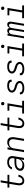

<svg xmlns="http://www.w3.org/2000/svg" viewBox="2608 -3384 783 6040"><g transform="rotate(-90 3000.0 -363.5)"><path d="M333 8Q307 8 282.5 1Q258 -6 239.5 -21.5Q221 -37 209.5 -59Q198 -81 193.5 -106Q189 -131 190.5 -157Q192 -183 196 -210L238 -462H118V-520H248L283 -735H348L313 -520H521V-462H303L260 -200Q257 -183 255.5 -166Q254 -149 256.5 -132.5Q259 -116 264.5 -100.5Q270 -85 280 -73Q290 -61 305.5 -55.5Q321 -50 339 -50Q353 -50 368.5 -54Q384 -58 397 -67Q410 -76 421 -89Q432 -102 438.5 -116Q445 -130 450 -144.5Q455 -159 458 -174V-176H523V-174Q519 -151 511 -128.5Q503 -106 490.5 -85Q478 -64 461.5 -46Q445 -28 424 -15.5Q403 -3 379.5 2.5Q356 8 333 8Z M822 8Q799 8 776.5 5.5Q754 3 733.5 -4Q713 -11 694.5 -23Q676 -35 664 -53Q652 -71 649 -93.5Q646 -116 650 -140Q654 -167 668 -192.5Q682 -218 703.5 -237.5Q725 -257 751.5 -269Q778 -281 805.5 -288Q833 -295 860 -297.5Q887 -300 914 -300H1037L1043 -335Q1046 -354 1045.5 -373Q1045 -392 1038 -408.5Q1031 -425 1018 -437.5Q1005 -450 989 -457.5Q973 -465 955 -467.5Q937 -470 918 -470Q902 -470 886 -468.5Q870 -467 854 -463.5Q838 -460 823 -453Q808 -446 794.5 -435Q781 -424 772 -409.5Q763 -395 759 -379H695Q699 -403 711.5 -425.5Q724 -448 742 -465.5Q760 -483 782 -495.5Q804 -508 827.5 -515.5Q851 -523 874.5 -525.5Q898 -528 922 -528Q950 -528 977.5 -523.5Q1005 -519 1029 -508Q1053 -497 1071.5 -478Q1090 -459 1100 -434.5Q1110 -410 1110.5 -382Q1111 -354 1107 -326L1053 0H988L1004 -99Q990 -75 970.5 -53.5Q951 -32 926.5 -18Q902 -4 875.5 2Q849 8 822 8ZM847 -50Q867 -50 888 -54Q909 -58 929 -68Q949 -78 965.5 -93.5Q982 -109 993.5 -127.5Q1005 -146 1012 -166.5Q1019 -187 1022 -208L1028 -243H914Q895 -243 875 -241.5Q855 -240 835.5 -236Q816 -232 796.5 -224.5Q777 -217 759.5 -205.5Q742 -194 730 -176Q718 -158 715 -138Q712 -122 716 -107Q720 -92 731 -82Q742 -72 755.5 -65.5Q769 -59 784 -55.5Q799 -52 815 -51Q831 -50 847 -50Z M1235 0 1321 -520H1386L1371 -429Q1385 -452 1404 -471.5Q1423 -491 1446 -504Q1469 -517 1494.5 -522.5Q1520 -528 1545 -528Q1574 -528 1601.5 -521Q1629 -514 1650 -497.5Q1671 -481 1684 -457Q1697 -433 1702.5 -406Q1708 -379 1707 -350Q1706 -321 1701 -292L1653 0H1588L1638 -302Q1641 -323 1641.5 -343.5Q1642 -364 1637.5 -383.5Q1633 -403 1623 -420Q1613 -437 1597.5 -448.5Q1582 -460 1562.5 -465Q1543 -470 1522 -470Q1502 -470 1482 -466.5Q1462 -463 1443.5 -454.5Q1425 -446 1409 -432Q1393 -418 1381.5 -400.5Q1370 -383 1363.5 -364Q1357 -345 1354 -325L1300 0Z M2133 8Q2107 8 2082.5 1Q2058 -6 2039.5 -21.5Q2021 -37 2009.5 -59Q1998 -81 1993.5 -106Q1989 -131 1990.5 -157Q1992 -183 1996 -210L2038 -462H1918V-520H2048L2083 -735H2148L2113 -520H2321V-462H2103L2060 -200Q2057 -183 2055.5 -166Q2054 -149 2056.5 -132.5Q2059 -116 2064.5 -100.5Q2070 -85 2080 -73Q2090 -61 2105.5 -55.5Q2121 -50 2139 -50Q2153 -50 2168.5 -54Q2184 -58 2197 -67Q2210 -76 2221 -89Q2232 -102 2238.5 -116Q2245 -130 2250 -144.5Q2255 -159 2258 -174V-176H2323V-174Q2319 -151 2311 -128.5Q2303 -106 2290.5 -85Q2278 -64 2261.5 -46Q2245 -28 2224 -15.5Q2203 -3 2179.5 2.5Q2156 8 2133 8Z M2851 0H2449L2448 -58H2628L2695 -462H2539V-520H2771L2694 -58H2850ZM2761 -618Q2748 -618 2737 -622.5Q2726 -627 2718.5 -636Q2711 -645 2709 -657.5Q2707 -670 2709 -683Q2710 -691 2715 -699.5Q2720 -708 2727.5 -713Q2735 -718 2743.5 -720Q2752 -722 2760 -722Q2773 -722 2784.5 -717.5Q2796 -713 2803 -704Q2810 -695 2812.5 -682.5Q2815 -670 2812 -657Q2811 -649 2806 -640.5Q2801 -632 2794 -627Q2787 -622 2778 -620Q2769 -618 2761 -618Z M3248 8Q3225 8 3201.5 6Q3178 4 3156 -1.5Q3134 -7 3114 -16.5Q3094 -26 3078.5 -41.5Q3063 -57 3056 -79Q3049 -101 3053 -125L3054 -131H3118V-128Q3115 -112 3121.5 -98.5Q3128 -85 3139.5 -76.5Q3151 -68 3164.5 -63Q3178 -58 3192.5 -55Q3207 -52 3222.5 -51Q3238 -50 3253 -50Q3268 -50 3283.5 -51Q3299 -52 3314 -55Q3329 -58 3344 -63Q3359 -68 3373 -77Q3387 -86 3396.5 -99.5Q3406 -113 3409 -128Q3412 -148 3403 -164.5Q3394 -181 3379 -192Q3364 -203 3346 -209Q3328 -215 3310 -220.5Q3292 -226 3274 -231Q3256 -236 3238 -242.5Q3220 -249 3203.5 -257Q3187 -265 3171.5 -275Q3156 -285 3143 -298Q3130 -311 3121 -327Q3112 -343 3109 -362Q3106 -381 3109 -401Q3113 -423 3124.5 -443Q3136 -463 3154 -478.5Q3172 -494 3194 -503.5Q3216 -513 3237.5 -518.5Q3259 -524 3281 -526Q3303 -528 3325 -528Q3348 -528 3370.5 -526Q3393 -524 3414.5 -518.5Q3436 -513 3455.5 -503Q3475 -493 3489 -477.5Q3503 -462 3509.5 -440.5Q3516 -419 3512 -396L3511 -389H3447L3448 -393Q3450 -407 3444.5 -420.5Q3439 -434 3429 -443Q3419 -452 3405.5 -457Q3392 -462 3378 -465Q3364 -468 3349.5 -469Q3335 -470 3321 -470Q3306 -470 3291 -469Q3276 -468 3261.5 -465Q3247 -462 3232.5 -456.5Q3218 -451 3205.5 -442Q3193 -433 3184 -420Q3175 -407 3173 -392Q3169 -373 3178 -356Q3187 -339 3202 -328.5Q3217 -318 3234.5 -311.5Q3252 -305 3270.5 -299.5Q3289 -294 3307.5 -289Q3326 -284 3343.5 -277.5Q3361 -271 3377.5 -263Q3394 -255 3409.5 -245Q3425 -235 3437.5 -222Q3450 -209 3459.5 -193Q3469 -177 3472.5 -158Q3476 -139 3472 -119Q3469 -97 3456 -76.5Q3443 -56 3424 -40.5Q3405 -25 3383 -16Q3361 -7 3338.5 -1.5Q3316 4 3293.5 6Q3271 8 3248 8Z M3848 8Q3825 8 3801.5 6Q3778 4 3756 -1.5Q3734 -7 3714 -16.5Q3694 -26 3678.5 -41.5Q3663 -57 3656 -79Q3649 -101 3653 -125L3654 -131H3718V-128Q3715 -112 3721.5 -98.5Q3728 -85 3739.5 -76.5Q3751 -68 3764.5 -63Q3778 -58 3792.5 -55Q3807 -52 3822.5 -51Q3838 -50 3853 -50Q3868 -50 3883.5 -51Q3899 -52 3914 -55Q3929 -58 3944 -63Q3959 -68 3973 -77Q3987 -86 3996.5 -99.5Q4006 -113 4009 -128Q4012 -148 4003 -164.5Q3994 -181 3979 -192Q3964 -203 3946 -209Q3928 -215 3910 -220.5Q3892 -226 3874 -231Q3856 -236 3838 -242.5Q3820 -249 3803.5 -257Q3787 -265 3771.5 -275Q3756 -285 3743 -298Q3730 -311 3721 -327Q3712 -343 3709 -362Q3706 -381 3709 -401Q3713 -423 3724.5 -443Q3736 -463 3754 -478.5Q3772 -494 3794 -503.5Q3816 -513 3837.5 -518.5Q3859 -524 3881 -526Q3903 -528 3925 -528Q3948 -528 3970.5 -526Q3993 -524 4014.5 -518.5Q4036 -513 4055.5 -503Q4075 -493 4089 -477.5Q4103 -462 4109.5 -440.5Q4116 -419 4112 -396L4111 -389H4047L4048 -393Q4050 -407 4044.5 -420.5Q4039 -434 4029 -443Q4019 -452 4005.5 -457Q3992 -462 3978 -465Q3964 -468 3949.5 -469Q3935 -470 3921 -470Q3906 -470 3891 -469Q3876 -468 3861.5 -465Q3847 -462 3832.5 -456.5Q3818 -451 3805.5 -442Q3793 -433 3784 -420Q3775 -407 3773 -392Q3769 -373 3778 -356Q3787 -339 3802 -328.5Q3817 -318 3834.5 -311.5Q3852 -305 3870.5 -299.5Q3889 -294 3907.5 -289Q3926 -284 3943.5 -277.5Q3961 -271 3977.5 -263Q3994 -255 4009.5 -245Q4025 -235 4037.5 -222Q4050 -209 4059.5 -193Q4069 -177 4072.5 -158Q4076 -139 4072 -119Q4069 -97 4056 -76.5Q4043 -56 4024 -40.5Q4005 -25 3983 -16Q3961 -7 3938.5 -1.5Q3916 4 3893.5 6Q3871 8 3848 8Z M4651 0H4249L4248 -58H4428L4495 -462H4339V-520H4571L4494 -58H4650ZM4561 -618Q4548 -618 4537 -622.5Q4526 -627 4518.5 -636Q4511 -645 4509 -657.5Q4507 -670 4509 -683Q4510 -691 4515 -699.5Q4520 -708 4527.5 -713Q4535 -718 4543.5 -720Q4552 -722 4560 -722Q4573 -722 4584.5 -717.5Q4596 -713 4603 -704Q4610 -695 4612.5 -682.5Q4615 -670 4612 -657Q4611 -649 4606 -640.5Q4601 -632 4594 -627Q4587 -622 4578 -620Q4569 -618 4561 -618Z M4816 0 4902 -520H4965L4957 -470Q4965 -483 4975.5 -494Q4986 -505 4999 -513Q5012 -521 5027 -524.5Q5042 -528 5056 -528Q5073 -528 5088.5 -523Q5104 -518 5116 -507Q5128 -496 5134 -481Q5140 -466 5142 -449Q5150 -466 5161 -481Q5172 -496 5186 -507Q5200 -518 5217.5 -523Q5235 -528 5252 -528Q5269 -528 5284.5 -523.5Q5300 -519 5311 -508.5Q5322 -498 5328.5 -483.5Q5335 -469 5337.5 -453.5Q5340 -438 5339.5 -421.5Q5339 -405 5336 -388L5272 0H5209L5275 -398Q5277 -412 5276 -426Q5275 -440 5267.5 -451Q5260 -462 5247.5 -467Q5235 -472 5221 -472Q5205 -472 5188.5 -464Q5172 -456 5161.5 -441.5Q5151 -427 5145.5 -410.5Q5140 -394 5137 -378L5075 0H5013L5079 -398Q5081 -412 5080 -426Q5079 -440 5071.5 -451Q5064 -462 5051.5 -467Q5039 -472 5025 -472Q5008 -472 4992 -464Q4976 -456 4965 -441.5Q4954 -427 4949 -410.5Q4944 -394 4941 -378L4879 0Z M5851 0H5449L5448 -58H5628L5695 -462H5539V-520H5771L5694 -58H5850ZM5761 -618Q5748 -618 5737 -622.5Q5726 -627 5718.5 -636Q5711 -645 5709 -657.5Q5707 -670 5709 -683Q5710 -691 5715 -699.5Q5720 -708 5727.5 -713Q5735 -718 5743.5 -720Q5752 -722 5760 -722Q5773 -722 5784.5 -717.5Q5796 -713 5803 -704Q5810 -695 5812.5 -682.5Q5815 -670 5812 -657Q5811 -649 5806 -640.5Q5801 -632 5794 -627Q5787 -622 5778 -620Q5769 -618 5761 -618Z"/></g></svg>

Font: Iosevka Light Extended Oblique
Style: Regular
Weight: 300
Width: 7
Italic angle: -9°
Monospace: yes
Designer: Belleve Invis
Foundry: Belleve Invis
Version: Version 32.5.0; ttfautohint (v1.8.4)